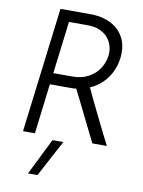

<svg xmlns="http://www.w3.org/2000/svg" viewBox="-100 -782 803 1080"><g transform="rotate(10 301.0 -242.5)"><path d="M68 0 156 -714H329Q370 -714 408 -703Q446 -692 475 -669Q504 -646 521 -611.5Q538 -577 538 -530Q538 -498 529.5 -465.5Q521 -433 504 -403.5Q487 -374 460 -349Q433 -324 396 -308Q406 -285 427 -242Q448 -199 471 -152Q494 -105 515 -63Q536 -21 547 0H464Q455 -18 436.5 -55.5Q418 -93 397 -135.5Q376 -178 355.5 -219.5Q335 -261 321 -288Q311 -286 300 -286Q289 -286 278 -286H171L136 0ZM179 -351H285Q338 -351 373.5 -369Q409 -387 430 -413Q451 -439 460 -468Q469 -497 469 -519Q469 -544 460 -567.5Q451 -591 433 -609.5Q415 -628 387.5 -639Q360 -650 323 -650H216ZM302 21 191 229H137Q163 176 188.5 125Q214 74 240 21Z"/></g></svg>

Font: Josefin Sans
Style: Italic
Weight: 400
Italic angle: -7.5°
Designer: Santiago Orozco
Foundry: Typemade